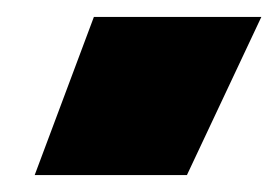

<svg xmlns="http://www.w3.org/2000/svg" viewBox="-20 -792 329 227"><path d="M21 -585 91 -772H289L201 -585Z"/></svg>

Font: Geologica Roman Black
Style: Regular
Weight: 900
Designer: Sindre Bremnes, Frode Helland
Foundry: Monokrom Skriftforlag AS
Version: Version 1.010;gftools[0.9.28]